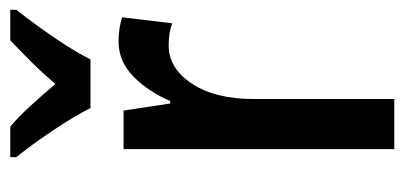

<svg xmlns="http://www.w3.org/2000/svg" viewBox="-232 -574 806 383"><g transform="rotate(-90 171.5 -383.0)"><path d="M280 -550Q305 -550 328 -543L316 -443Q298 -450 272 -450Q226 -450 195.5 -403.5Q165 -357 165 -281V0H65V-540H142L156 -447H161Q180 -491 210 -520.5Q240 -550 280 -550ZM343 -766V-754Q328 -735 309 -709Q290 -683 272.5 -655.5Q255 -628 244 -606H147Q131 -638 102.5 -680.5Q74 -723 49 -754V-766H110Q130 -749 151.5 -725.5Q173 -702 195 -676Q219 -704 239 -724Q259 -744 282 -766Z"/></g></svg>

Font: Avrile Sans Condensed Medium
Style: Regular
Weight: 500
Width: 3
Designer: Monotype Design Team
Foundry: Monotype Imaging Inc.
Version: Version 2.001;September 10, 2019;FontCreator 11.5.0.2425 64-